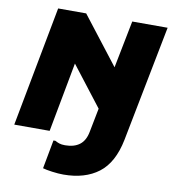

<svg xmlns="http://www.w3.org/2000/svg" viewBox="-100 -806 1013 1133"><g transform="rotate(10 406.0 -240.0)"><path d="M356 240Q326 240 289 235Q252 230 232 224L264 52H276Q288 59 301.5 63.5Q315 68 336 68Q390 68 423 43Q456 18 466 -36L494 -179L310 -417L232 0H20L156 -720H324L544 -436L600 -720H812L676 -24Q648 116 566.5 178Q485 240 356 240Z"/></g></svg>

Font: Kufam Black
Style: Italic
Weight: 900
Italic angle: -11°
Designer: Artur Schmal
Foundry: Original Type
Version: Version 1.301; ttfautohint (v1.8.3)